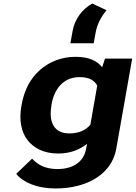

<svg xmlns="http://www.w3.org/2000/svg" viewBox="-20 -860 769 1088"><path d="M473 -45 468 -17C455 57 394 98 305 98C235 98 192 72 162 39L72 125C111 174 191 208 294 208C339 208 381 203 420 193C530 165 619 96 639 -18L729 -528H575L559 -479C530 -515 485 -538 408 -538C368 -538 331 -531 297 -518C193 -478 124 -389 103 -268L101 -258C87 -178 101 -111 136 -66C169 -24 224 10 310 10C380 10 433 -13 473 -45ZM531 -375 492 -153C466 -123 429 -104 373 -104C351 -104 332 -108 317 -116C272 -140 260 -193 271 -258L272 -268C286 -349 334 -423 431 -423C486 -423 515 -404 531 -375ZM584 -802 503 -840C448 -810 403 -753 391 -682L379 -615H511L522 -676C531 -726 557 -771 584 -802Z"/></svg>

Font: Asimov
Style: XWidIt
Weight: 500
Designer: Google
Version: Version 2.000980; 2014